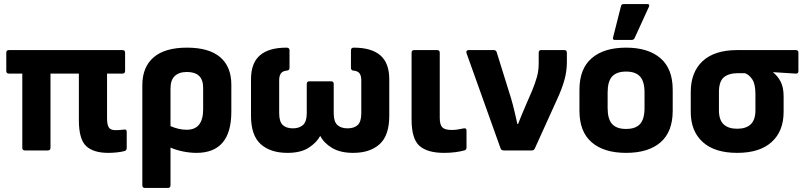

<svg xmlns="http://www.w3.org/2000/svg" viewBox="-20 -742 3962 947"><path d="M514 12Q440 12 404.5 -22Q369 -56 369 -149V-379H229V-13Q229 0 216 0H103Q90 0 90 -13V-379H24Q11 -379 11 -392V-482Q11 -495 24 -495H584Q597 -495 597 -482V-392Q597 -379 584 -379H508V-159Q508 -126 517 -113Q526 -100 549 -100Q570 -100 593 -103Q605 -105 605 -92V-11Q605 0 594 3Q580 7 558 9.5Q536 12 514 12Z M695 185Q682 185 682 172V-322Q682 -411 737.5 -459Q793 -507 902 -507Q1011 -507 1066 -460Q1121 -413 1121 -324V-191Q1121 12 949 12Q917 12 882.5 5Q848 -2 821 -14V172Q821 185 808 185ZM821 -306V-120Q862 -102 901 -102Q982 -102 982 -203V-309Q982 -387 902 -387Q863 -387 842 -367Q821 -347 821 -306Z M1398 12Q1314 12 1266 -31Q1218 -74 1218 -171V-351Q1218 -431 1262 -469Q1306 -507 1393 -507Q1408 -507 1408 -494V-408Q1408 -395 1396 -394Q1374 -392 1365.5 -380Q1357 -368 1357 -346V-184Q1357 -142 1374.5 -125.5Q1392 -109 1425 -109Q1456 -109 1474.5 -125.5Q1493 -142 1493 -183V-328Q1493 -341 1506 -341H1613Q1626 -341 1626 -328V-183Q1626 -142 1644 -125.5Q1662 -109 1694 -109Q1727 -109 1744.5 -125.5Q1762 -142 1762 -184V-346Q1762 -368 1753.5 -380Q1745 -392 1722 -394Q1711 -395 1711 -408V-494Q1711 -507 1725 -507Q1812 -507 1856 -469Q1900 -431 1900 -351V-171Q1900 -74 1852.5 -31Q1805 12 1722 12Q1659 12 1618.5 -12Q1578 -36 1560 -71H1559Q1541 -38 1502 -13Q1463 12 1398 12Z M2170 12Q2088 12 2049 -22.5Q2010 -57 2010 -153V-482Q2010 -495 2023 -495H2136Q2149 -495 2149 -482V-160Q2149 -127 2161.5 -114Q2174 -101 2207 -101Q2224 -101 2239 -103.5Q2254 -106 2268 -109Q2281 -111 2281 -98V-14Q2281 -3 2270 0Q2252 5 2226.5 8.5Q2201 12 2170 12Z M2464 0Q2453 0 2449 -10L2281 -480Q2277 -495 2292 -495H2415Q2427 -495 2430 -484L2501 -256Q2510 -225 2517.5 -193Q2525 -161 2532 -130H2535Q2544 -153 2553.5 -176Q2563 -199 2573 -222L2605 -296Q2619 -330 2628 -361.5Q2637 -393 2637 -429V-481Q2637 -495 2649 -495H2764Q2776 -495 2776 -481V-436Q2776 -391 2764 -348Q2752 -305 2730 -257L2618 -10Q2614 0 2603 0Z M3068 12Q2959 12 2898.5 -40Q2838 -92 2838 -196V-299Q2838 -403 2898.5 -455Q2959 -507 3068 -507Q3177 -507 3237.5 -455Q3298 -403 3298 -299V-196Q3298 -92 3238 -40Q3178 12 3068 12ZM3068 -106Q3115 -106 3137 -130.5Q3159 -155 3159 -209V-286Q3159 -340 3137 -364.5Q3115 -389 3068 -389Q3021 -389 2999 -364.5Q2977 -340 2977 -286V-209Q2977 -155 2999 -130.5Q3021 -106 3068 -106ZM3013 -545Q3000 -545 3004 -558L3043 -712Q3045 -722 3057 -722H3172Q3187 -722 3180 -707L3110 -554Q3106 -545 3095 -545Z M3616 12Q3505 12 3446 -41.5Q3387 -95 3387 -190V-288Q3387 -386 3445.5 -440.5Q3504 -495 3617 -495H3905Q3918 -495 3918 -482V-392Q3918 -378 3905 -379L3794 -386V-384Q3815 -368 3830 -340Q3845 -312 3845 -267V-190Q3845 -95 3786 -41.5Q3727 12 3616 12ZM3616 -107Q3660 -107 3683 -129Q3706 -151 3706 -198V-278Q3706 -327 3690.5 -350.5Q3675 -374 3654 -381H3619Q3575 -381 3550.5 -361Q3526 -341 3526 -287V-198Q3526 -151 3549 -129Q3572 -107 3616 -107Z"/></svg>

Font: Sofia Sans ExtraBold
Style: Regular
Weight: 800
Designer: Botio Nikoltchev, Ani Petrova
Foundry: lettersoup
Version: Version 4.101; ttfautohint (v1.8.4.7-5d5b)